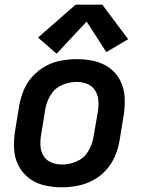

<svg xmlns="http://www.w3.org/2000/svg" viewBox="-20 -790 616 818"><path d="M243 8Q276 8 310 1.5Q344 -5 375.5 -21.5Q407 -38 431.5 -65Q456 -92 469.5 -124Q483 -156 489 -189L507 -299Q513 -337 511 -375Q509 -413 493 -445.5Q477 -478 448 -499.5Q419 -521 382.5 -529.5Q346 -538 308 -538Q275 -538 241 -532Q207 -526 175.5 -509Q144 -492 119.5 -465.5Q95 -439 81.5 -406.5Q68 -374 62 -341L44 -231Q38 -193 40 -155Q42 -117 58.5 -85Q75 -53 103.5 -31Q132 -9 168.5 -0.5Q205 8 243 8ZM245 -89Q221 -89 199.5 -97.5Q178 -106 166 -125Q154 -144 152.5 -167.5Q151 -191 155 -215L173 -325Q178 -356 195.5 -385Q213 -414 244 -427.5Q275 -441 306 -441Q330 -441 351.5 -432.5Q373 -424 385 -405Q397 -386 399 -362.5Q401 -339 397 -315L378 -205Q373 -174 355.5 -145Q338 -116 307 -102.5Q276 -89 245 -89ZM221 -561 349 -698 433 -568 526 -623 416 -770H302L142 -630Z"/></svg>

Font: Iosevka Sparkle SmBdObl
Style: Regular
Weight: 600
Italic angle: -9°
Designer: Belleve Invis
Foundry: Belleve Invis
Version: Version 4.5.0; ttfautohint (v1.8.3)